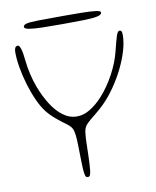

<svg xmlns="http://www.w3.org/2000/svg" viewBox="-81 -761 679 834"><g transform="rotate(-10 259.0 -344.0)"><path d="M239.5 10Q230.5 10 228 0.5Q225.5 -9 224 -29Q223.5 -40 223 -55.8Q222.5 -71.5 222.2 -89Q222 -106.5 221.5 -124Q221 -141.5 220.5 -156Q219.5 -181 215 -198.5Q210.5 -216 189 -231.5Q166.5 -247.5 144.8 -265.8Q123 -284 106.5 -305Q89 -327.5 73.8 -361.5Q58.5 -395.5 47 -434Q35.5 -472.5 29 -510Q22.5 -547.5 22.5 -576.5Q22.5 -586 24 -592.2Q25.5 -598.5 29 -601.8Q32.5 -605 38 -605Q45 -605 50.5 -588.2Q56 -571.5 59.5 -535Q62.5 -506 69.5 -475.2Q76.5 -444.5 87.5 -415Q103.5 -372.5 126 -336.5Q148.5 -300.5 177 -279Q205.5 -257.5 239 -257.5Q268 -257.5 297 -275.2Q326 -293 352 -321.5Q387 -360 413.8 -410Q440.5 -460 451.5 -505Q463 -551 469.5 -571.8Q476 -592.5 484.5 -592.5Q488.5 -592.5 491 -590.2Q493.5 -588 494.5 -583.5Q495.5 -579 495.5 -572Q495.5 -540 484.2 -502.2Q473 -464.5 453.8 -425.8Q434.5 -387 410 -351.8Q385.5 -316.5 359 -290Q338.5 -269.5 315.8 -251.5Q293 -233.5 281.5 -222.5Q272.5 -214 268.2 -205.5Q264 -197 262.2 -185.8Q260.5 -174.5 259.5 -158Q259 -144.5 258.5 -126Q258 -107.5 257.5 -88Q257 -68.5 256.2 -50.8Q255.5 -33 254 -20Q252.5 -5 249.5 2.5Q246.5 10 239.5 10ZM246 -663.5Q197 -663.5 159.2 -664.2Q121.5 -665 100 -668.5Q78.5 -672 78.5 -680.5Q78.5 -689 92.2 -692.8Q106 -696.5 144.2 -697.2Q182.5 -698 256.5 -698Q301.5 -698 338.5 -697.5Q375.5 -697 397.5 -694.2Q419.5 -691.5 419.5 -684.5Q419.5 -674.5 400.8 -670Q382 -665.5 343.8 -664.5Q305.5 -663.5 246 -663.5Z"/></g></svg>

Font: Gluten Thin
Style: Regular
Weight: 100
Designer: Tyler Finck
Foundry: Etcetera Type Company
Version: Version 1.300